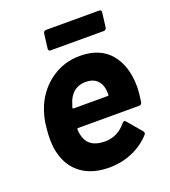

<svg xmlns="http://www.w3.org/2000/svg" viewBox="-129 -784 784 886"><g transform="rotate(-20 263.0 -340.5)"><path d="M497 -225Q494 -213 483 -213H183Q178 -213 178 -209Q178 -189 185 -168Q203 -112 281 -112Q342 -113 384 -164Q389 -170 394 -170Q398 -170 401 -166L461 -95Q464 -92 464 -87Q464 -82 460 -78Q423 -37 370 -14.5Q317 8 257 8Q174 8 121 -31Q68 -70 51 -140Q43 -168 43 -211Q43 -235 46 -262Q50 -316 72 -368Q104 -439 165.5 -481Q227 -523 303 -523Q402 -523 453 -462Q504 -401 504 -299Q504 -271 497 -225ZM201 -342Q199 -337 190 -310Q190 -305 195 -305H362Q367 -305 367 -310Q367 -322 365 -338Q360 -368 340.5 -384.5Q321 -401 288 -401Q227 -401 201 -342ZM198 -689H460Q465 -689 468 -685.5Q471 -682 470 -677L461 -605Q460 -600 456.5 -596.5Q453 -593 448 -593H186Q181 -593 178 -596.5Q175 -600 176 -605L185 -677Q186 -682 189.5 -685.5Q193 -689 198 -689Z"/></g></svg>

Font: Barlow
Style: Bold Italic
Weight: 700
Italic angle: -7°
Designer: Jeremy Tribby
Foundry: Tribby Type
Version: Version 1.422